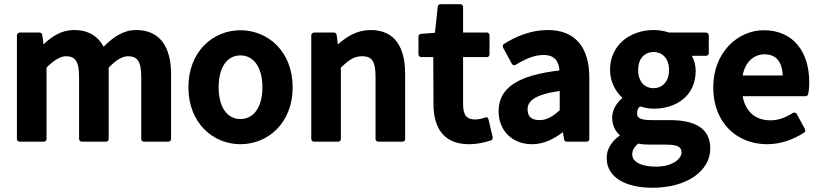

<svg xmlns="http://www.w3.org/2000/svg" viewBox="-20 -658 3872 908"><path d="M60 0C60 5 65 12 73 12H188C193 12 200 8 200 0V-338C235 -374 267 -392 291 -392C334 -392 354 -372 354 -293V0C354 5 359 12 367 12H482C487 12 494 8 494 0V-338C529 -375 560 -392 585 -392C627 -392 648 -372 648 -293V0C648 5 652 12 660 12H776C781 12 789 8 789 0V-308C789 -435 737 -516 624 -516C562 -516 515 -482 470 -437C444 -486 399 -516 330 -516C271 -516 225 -486 186 -448L180 -492C179 -498 175 -504 168 -504H73C68 -504 60 -499 60 -491Z M871 -245C871 -76 988 24 1117 24C1247 24 1364 -76 1364 -245C1364 -415 1247 -515 1117 -515C988 -515 871 -415 871 -245ZM1014 -245C1014 -341 1055 -396 1117 -396C1179 -396 1221 -341 1221 -245C1221 -150 1179 -95 1117 -95C1055 -95 1014 -150 1014 -245Z M1452 0C1452 5 1457 12 1465 12H1580C1585 12 1592 8 1592 0V-338C1630 -375 1655 -392 1692 -392C1737 -392 1756 -372 1756 -293V0C1756 5 1761 12 1769 12H1884C1889 12 1896 8 1896 0V-308C1896 -435 1847 -516 1733 -516C1669 -516 1621 -486 1578 -448L1572 -493C1571 -498 1567 -504 1560 -504H1465C1460 -504 1452 -499 1452 -491Z M2030 -166C2030 -56 2076 24 2198 24C2239 24 2274 15 2302 6C2308 4 2311 -3 2310 -9L2290 -94C2287 -107 2276 -103 2273 -102C2261 -97 2242 -93 2227 -93C2188 -93 2170 -112 2170 -166V-388H2283C2288 -388 2295 -392 2295 -400V-491C2295 -496 2291 -504 2283 -504H2170V-625C2170 -630 2166 -638 2158 -638H2062C2056 -638 2051 -633 2050 -626L2037 -503L1971 -498C1965 -498 1959 -493 1959 -486V-400C1959 -395 1964 -388 1972 -388H2029Z M2338 -132C2338 -39 2404 24 2496 24C2552 24 2600 -1 2642 -33L2648 2C2649 8 2654 12 2660 12H2754C2759 12 2767 8 2767 0V-291C2767 -432 2702 -516 2571 -516C2490 -516 2418 -485 2363 -450C2358 -447 2356 -439 2359 -433L2401 -356C2405 -349 2412 -348 2418 -351C2460 -377 2505 -398 2550 -398C2604 -398 2622 -368 2626 -325C2434 -302 2338 -246 2338 -132ZM2475 -141C2475 -178 2504 -210 2627 -228V-137C2594 -107 2566 -90 2532 -90C2495 -90 2475 -105 2475 -141Z M2970 72C2970 55 2977 39 2998 21C3015 25 3037 26 3062 26H3129C3186 26 3203 37 3203 63C3203 93 3160 130 3083 130C3005 130 2970 104 2970 72ZM2849 89C2849 186 2947 230 3065 230C3228 230 3339 151 3339 44C3339 -51 3267 -90 3147 -90H3060C3001 -90 2993 -104 2993 -122C2993 -137 2996 -145 3007 -155C3028 -148 3051 -144 3071 -144C3180 -144 3270 -206 3270 -323C3270 -350 3263 -374 3252 -394H3319C3324 -394 3332 -398 3332 -406V-491C3332 -496 3327 -504 3319 -504H3145C3124 -511 3099 -516 3071 -516C2963 -516 2865 -448 2865 -327C2865 -270 2892 -224 2924 -195C2898 -173 2875 -141 2875 -102C2875 -65 2890 -37 2912 -18C2873 10 2849 46 2849 89ZM3071 -241C3030 -241 2998 -270 2998 -327C2998 -383 3030 -412 3071 -412C3112 -412 3144 -382 3144 -327C3144 -270 3110 -241 3071 -241Z M3353 -245C3353 -77 3465 24 3608 24C3673 24 3734 1 3783 -31C3788 -34 3790 -41 3787 -47L3748 -119C3744 -126 3735 -127 3730 -124C3695 -102 3662 -89 3623 -89C3554 -89 3506 -128 3492 -203H3790C3795 -203 3801 -207 3802 -213C3805 -227 3807 -247 3807 -270C3807 -411 3733 -515 3592 -515C3470 -515 3353 -411 3353 -245ZM3492 -301C3505 -368 3547 -401 3595 -401C3650 -401 3678 -368 3682 -301Z"/></svg>

Font: Falling Sky
Style: Bd
Weight: 700
Designer: Paul D. Hunt
Foundry: Adobe Systems Incorporated
Version: Version 1.02